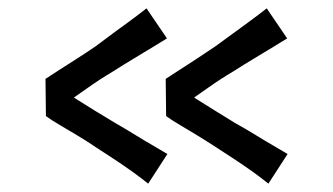

<svg xmlns="http://www.w3.org/2000/svg" viewBox="-20 -507 798 460"><path d="M90 -229 89 -318Q101 -326 120.5 -338.5Q140 -351 163.5 -366Q187 -381 209 -396Q230 -412 250.5 -427Q271 -442 291.5 -457Q312 -472 331 -487L380 -415Q367 -407 346.5 -394.5Q326 -382 301 -367Q276 -352 251 -336Q219 -317 189.5 -296Q160 -275 134.5 -257.5Q109 -240 90 -229ZM335 -67Q319 -80 299.5 -94Q280 -108 257.5 -123Q235 -138 210 -154Q188 -169 164.5 -183Q141 -197 121.5 -208.5Q102 -220 90 -229L89 -318Q102 -309 121 -296.5Q140 -284 163 -269.5Q186 -255 209.5 -240.5Q233 -226 255 -213Q281 -198 304.5 -183.5Q328 -169 348 -157.5Q368 -146 381 -138ZM378 -229 377 -318Q389 -326 408.5 -338.5Q428 -351 451 -366Q474 -381 496 -396Q518 -412 538.5 -427Q559 -442 579.5 -457Q600 -472 619 -487L668 -415Q655 -407 634.5 -394.5Q614 -382 589 -367Q564 -352 539 -336Q507 -317 477.5 -296Q448 -275 422.5 -257.5Q397 -240 378 -229ZM623 -67Q607 -80 587.5 -94Q568 -108 545.5 -123Q523 -138 498 -154Q475 -169 452 -183Q429 -197 409.5 -208.5Q390 -220 378 -229L377 -318Q390 -309 409 -296.5Q428 -284 451 -269.5Q474 -255 497.5 -240.5Q521 -226 542 -213Q569 -198 592.5 -183.5Q616 -169 636 -157.5Q656 -146 669 -138Z"/></svg>

Font: Truculenta
Style: Bold
Weight: 700
Designer: Ivan Castro, Eva Sanz & Omnibus-Type Team
Foundry: Omnibus-Type
Version: Version 1.002